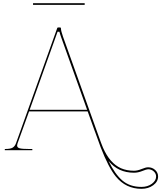

<svg xmlns="http://www.w3.org/2000/svg" viewBox="-20 -930 999 1189"><path d="M504.4 -899.9H184.6V-910.2H504.4ZM652.3 66.9Q691.4 148.4 738 188Q784.7 227.5 856 227.5Q894.5 227.5 920.7 208Q946.8 188.5 946.8 163.1Q946.8 145 932.4 131.6Q918 118.2 897 118.2Q887.7 118.2 861.3 128.9Q835 139.6 809.6 139.6Q711.9 139.6 652.3 66.9ZM565.9 -120.6 522.9 -240.2H160.2L88.4 -41.5Q85.9 -33.2 85.9 -28.8Q85.9 -15.6 102.5 -11.5Q119.1 -7.3 159.7 -7.3H180.2V0H9.8V-7.3H12.7Q43.9 -7.3 58.1 -15.6Q72.3 -23.9 79.6 -44.4L334.5 -756.3Q335.9 -759.8 338.9 -759.8H352.5Q357.4 -759.8 357.4 -754.9Q357.4 -738.8 370.1 -703.1L584 -106Q610.4 -31.7 617.7 -15.6Q660.2 81.1 729 111.8Q765.1 127.4 809.6 127.4Q831.1 127.4 856.9 116.7Q882.8 106 897 106Q922.9 106 940.9 122.6Q959 139.2 959 163.1Q959 194.8 929 217Q898.9 239.3 856 239.3Q759.3 239.3 697.3 163.1Q651.9 107.9 603 -19Q591.8 -49.3 567.9 -115.7L567.4 -116.2V-116.7L566.9 -117.2V-117.7V-118.2L566.4 -118.7V-119.1V-119.6ZM163.6 -250H519.5L358.4 -700.2Q350.1 -723.6 348.1 -733.4H336.4Z"/></svg>

Font: ZnikomitNo24
Style: Thin
Weight: 300
Designer: gluk
Foundry: gluk
Version: Version 0.55